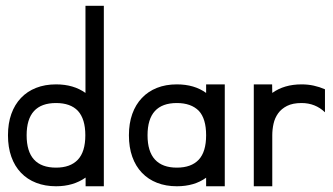

<svg xmlns="http://www.w3.org/2000/svg" viewBox="-20 -649 1159 669"><path d="M341.8 -628.9V0H278.3V-30.3Q235.4 0 175.3 0Q137.2 0 106.2 -12Q75.2 -23.9 53.2 -46.9Q31.2 -69.8 19.5 -102.8Q7.8 -135.7 7.8 -177.7Q7.8 -219.2 19.5 -252Q31.2 -284.7 53 -307.6Q74.7 -330.6 105.7 -342.8Q136.7 -355 175.3 -355Q236.3 -355 277.8 -325.2V-628.9ZM251.5 -262.7Q225.6 -290 175.3 -290Q72.8 -290 72.8 -177.7Q72.8 -64.9 175.3 -64.9Q225.1 -64.9 251.2 -92.5Q277.3 -120.1 277.3 -177.7Q277.3 -234.4 251.5 -262.7Z M763.2 -355V0H698.2V-29.8Q657.2 0 596.2 0Q558.1 0 527.3 -12Q496.6 -23.9 474.6 -46.9Q452.6 -69.8 440.9 -102.8Q429.2 -135.7 429.2 -177.7Q429.2 -219.2 440.9 -252Q452.6 -284.7 474.4 -307.6Q496.1 -330.6 526.9 -342.8Q557.6 -355 596.2 -355Q657.2 -355 698.2 -325.2V-355ZM672.9 -262.7Q646 -290 596.2 -290Q494.1 -290 494.1 -177.7Q494.1 -121.1 520 -93Q545.9 -64.9 596.2 -64.9Q646.5 -64.9 672.4 -92.5Q698.2 -120.1 698.2 -177.7Q698.2 -235.4 672.9 -262.7Z M928.2 -355 928.7 -325.2Q970.2 -355 1030.8 -355Q1053.2 -355 1073.2 -350.6Q1093.3 -346.2 1112.3 -337.9V-257.8Q1078.6 -290 1030.8 -290Q1000 -290 980.2 -280Q960.4 -270 949 -253.9Q937.5 -237.8 933.1 -217.8Q928.7 -197.8 928.7 -177.7V0H864.3V-355Z"/></svg>

Font: Fibel Vienna LRS
Style: Regular
Weight: 400
Designer: Peter Wiegel
Foundry: Peter Wioegel
Version: Version 000.000